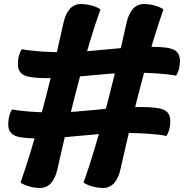

<svg xmlns="http://www.w3.org/2000/svg" viewBox="-20 -838 916 956"><path d="M178 98Q153 98 125 90Q97 82 82 71Q129 -60 183.5 -260.5Q238 -461 296 -724Q317 -818 384 -818Q410 -818 438 -810Q466 -802 480 -791Q433 -660 379 -459.5Q325 -259 266 4Q245 98 178 98ZM492 98Q467 98 439 90Q411 82 396 71Q443 -60 497.5 -260.5Q552 -461 610 -724Q631 -818 698 -818Q724 -818 752 -810Q780 -802 794 -791Q747 -660 693 -459.5Q639 -259 580 4Q559 98 492 98ZM163 -149Q81 -149 51 -164Q21 -179 21 -220Q21 -262 40 -293Q61 -289 94 -285.5Q127 -282 166 -280Q205 -278 243 -278Q315 -278 388 -285Q461 -292 535.5 -298.5Q610 -305 686 -305Q769 -305 798.5 -290Q828 -275 828 -234Q828 -192 809 -161Q777 -168 720 -172Q663 -176 607 -176Q536 -176 462.5 -169.5Q389 -163 314 -156Q239 -149 163 -149ZM211 -449Q129 -449 99 -464Q69 -479 69 -520Q69 -562 88 -593Q109 -589 142 -585.5Q175 -582 214 -580Q253 -578 291 -578Q363 -578 436 -585Q509 -592 583.5 -598.5Q658 -605 734 -605Q817 -605 846.5 -590Q876 -575 876 -534Q876 -492 857 -461Q825 -468 768 -472Q711 -476 655 -476Q584 -476 510.5 -469.5Q437 -463 362 -456Q287 -449 211 -449Z"/></svg>

Font: Lemonada
Style: Regular
Weight: 400
Designer: Mohamed Gaber (Arabic), Eduardo Tunni (Latin)
Foundry: Kief Type Foundry
Version: Version 4.005